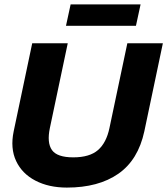

<svg xmlns="http://www.w3.org/2000/svg" viewBox="-20 -840 758 870"><path d="M279 -723 300 -820H617L596 -723ZM283 10Q201 10 140.5 -21.5Q80 -53 53 -110.5Q26 -168 42 -245L126 -644H287L206 -260Q192 -193 215.5 -160Q239 -127 312 -127Q386 -127 424 -160Q462 -193 476 -260L557 -644H718L634 -245Q606 -115 516 -52.5Q426 10 283 10Z"/></svg>

Font: Kanit SemiBold
Style: Italic
Weight: 600
Italic angle: -12°
Designer: Katatrad Team
Foundry: CadsonDemak
Version: Version 2.000; ttfautohint (v1.8.3)